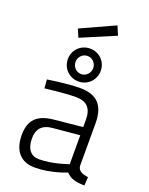

<svg xmlns="http://www.w3.org/2000/svg" viewBox="-169 -1007 858 1104"><g transform="rotate(20 260.0 -455.5)"><path d="M427 -349C427 -459 378 -509 274 -509C196 -509 78 -490 78 -490L82 -437C82 -437 199 -452 272 -452C334 -452 368 -421 368 -349V-304L198 -287C96 -278 51 -233 51 -141C51 -43 100 10 184 10C286 10 376 -29 376 -29C401 -1 435 9 489 9L492 -43C459 -47 430 -57 427 -88ZM368 -254V-77C368 -77 276 -43 191 -43C142 -43 113 -78 113 -142C113 -197 138 -233 205 -239ZM151 -642C151 -585 195 -541 252 -541C308 -541 352 -585 352 -642C352 -698 308 -742 252 -742C195 -742 151 -698 151 -642ZM198 -642C198 -672 222 -697 252 -697C282 -697 306 -672 306 -642C306 -611 282 -586 252 -586C222 -586 198 -611 198 -642ZM145 -826 166 -777 376 -866 353 -921Z"/></g></svg>

Font: TitilliumText22L
Style: 250 wt
Weight: 300
Designer: Campivisivi
Foundry: Campivisivi
Version: 1.000